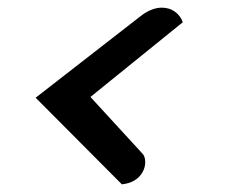

<svg xmlns="http://www.w3.org/2000/svg" viewBox="-20 -495 594 501"><path d="M298 -14 73 -240 347 -453Q361 -464 375 -469.5Q389 -475 402 -475Q422 -475 436.5 -464.5Q451 -454 457 -437L216 -242L350 -96Q359 -88 359 -72Q359 -58 351.5 -45Q344 -32 330.5 -24Q317 -16 298 -14Z"/></svg>

Font: Sansita Swashed Light
Style: Regular
Weight: 400
Version: Version 1.003